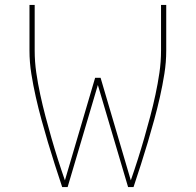

<svg xmlns="http://www.w3.org/2000/svg" viewBox="-20 -755 790 775"><path d="M231 0Q216 -45 201.5 -90Q187 -135 173.5 -180.5Q160 -226 147.5 -271.5Q135 -317 124.5 -363.5Q114 -410 106.5 -457Q99 -504 99 -551V-735H120V-551Q120 -506 126.5 -461.5Q133 -417 142.5 -373Q152 -329 163.5 -285.5Q175 -242 187.5 -198.5Q200 -155 213.5 -112.5Q227 -70 242 -27L364 -441H386L508 -27Q523 -70 536.5 -112.5Q550 -155 562.5 -198.5Q575 -242 586.5 -285.5Q598 -329 607.5 -373Q617 -417 623.5 -461.5Q630 -506 630 -551V-735H651V-551Q651 -504 643.5 -457Q636 -410 625.5 -363.5Q615 -317 602.5 -271.5Q590 -226 576.5 -180.5Q563 -135 548.5 -90Q534 -45 519 0H497L375 -412L253 0Z"/></svg>

Font: Zed Sans Thin Extended
Style: Regular
Weight: 100
Width: 7
Designer: Belleve Invis
Foundry: Belleve Invis
Version: Version 1.0.0; ttfautohint (v1.8.4)